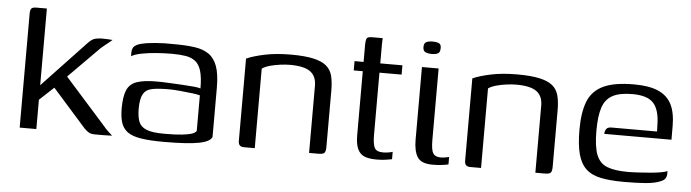

<svg xmlns="http://www.w3.org/2000/svg" viewBox="-39 -652 2892 803"><g transform="rotate(5 1407.0 -251.0)"><path d="M60 0V-478Q60 -494 65 -500Q70 -506 87 -506H130V-184L316 -381Q326 -391 336.5 -395.5Q347 -400 366 -401Q381 -401 393 -400.5Q405 -400 415 -399Q412 -396 404 -389.5Q396 -383 386.5 -375.5Q377 -368 369 -361L239 -230L411 -37Q420 -26 429.5 -17Q439 -8 448 0Q429 1 411 1Q393 1 377 1Q360 1 351 -4Q342 -9 331 -20L190 -179L130 -123V0Z M665 7Q606 7 569 1Q532 -5 512.5 -19.5Q493 -34 485.5 -58Q478 -82 478 -117Q478 -168 490 -195Q502 -222 532 -232Q562 -242 612 -242Q637 -242 666.5 -240.5Q696 -239 723.5 -237.5Q751 -236 771.5 -234Q792 -232 799 -229Q799 -275 791 -302Q783 -329 766.5 -342Q750 -355 725.5 -359Q701 -363 669 -363Q636 -363 602.5 -360.5Q569 -358 541 -352.5Q513 -347 498 -338V-353Q498 -374 510.5 -382.5Q523 -391 539 -394Q558 -399 594.5 -402Q631 -405 671 -404Q722 -404 758.5 -399Q795 -394 819 -377.5Q843 -361 855 -328Q867 -295 867 -238V-32Q861 -12 814 -2.5Q767 7 665 7ZM665 -27Q711 -27 738.5 -30Q766 -33 780.5 -38Q795 -43 799 -51V-200Q790 -203 765.5 -206Q741 -209 714 -211.5Q687 -214 668 -214Q625 -214 598.5 -209Q572 -204 560.5 -184Q549 -164 549 -122Q549 -89 557 -68Q565 -47 589.5 -37Q614 -27 665 -27Z M1001 0Q978 0 978 -24V-370Q1007 -383 1054.5 -393Q1102 -403 1164 -403Q1222 -403 1258 -395Q1294 -387 1313 -371Q1332 -355 1338.5 -329.5Q1345 -304 1345 -268V-30Q1345 -19 1342.5 -12Q1340 -5 1333.5 -2.5Q1327 0 1314 0H1275V-282Q1275 -322 1249 -341Q1223 -360 1164 -360Q1145 -360 1122.5 -357Q1100 -354 1080 -348.5Q1060 -343 1047 -334V0Z M1559 3Q1525 3 1506 -5.5Q1487 -14 1478 -35Q1469 -56 1469 -92V-360H1431V-399H1469V-471Q1469 -486 1471.5 -493.5Q1474 -501 1480 -503Q1486 -505 1497 -505H1540Q1540 -503 1539.5 -496.5Q1539 -490 1539 -478V-399H1632V-360H1539V-100Q1539 -61 1547 -45Q1555 -29 1583 -29Q1594 -29 1606 -31Q1618 -33 1623 -35V-4Q1617 -3 1600 0Q1583 3 1559 3Z M1793 4Q1746 4 1730 -21Q1714 -46 1714 -94V-399H1784V-98Q1784 -57 1793 -43Q1802 -29 1825 -29Q1833 -29 1845 -31Q1857 -33 1860 -34V-3Q1857 -2 1848.5 -0.5Q1840 1 1826.5 2.5Q1813 4 1793 4ZM1750 -457Q1733 -457 1723 -462Q1713 -467 1713 -483Q1713 -499 1722.5 -504Q1732 -509 1749 -509Q1768 -509 1777 -504Q1786 -499 1785 -483Q1785 -467 1776 -462Q1767 -457 1750 -457Z M1951 0Q1928 0 1928 -24V-370Q1957 -383 2004.5 -393Q2052 -403 2114 -403Q2172 -403 2208 -395Q2244 -387 2263 -371Q2282 -355 2288.5 -329.5Q2295 -304 2295 -268V-30Q2295 -19 2292.5 -12Q2290 -5 2283.5 -2.5Q2277 0 2264 0H2225V-282Q2225 -322 2199 -341Q2173 -360 2114 -360Q2095 -360 2072.5 -357Q2050 -354 2030 -348.5Q2010 -343 1997 -334V0Z M2598 6Q2540 6 2500.5 -2Q2461 -10 2437.5 -32Q2414 -54 2403.5 -93.5Q2393 -133 2393 -196Q2393 -268 2411 -314Q2429 -360 2475 -382Q2521 -404 2604 -404Q2668 -404 2706.5 -387Q2745 -370 2762.5 -335Q2780 -300 2780 -244V-187H2498Q2498 -199 2504 -207.5Q2510 -216 2526 -216H2717L2716 -245Q2715 -307 2689.5 -335Q2664 -363 2601 -363Q2548 -363 2518 -347Q2488 -331 2476 -295Q2464 -259 2464 -197Q2464 -131 2477.5 -96.5Q2491 -62 2523 -49.5Q2555 -37 2610 -37Q2629 -37 2653.5 -38.5Q2678 -40 2703 -42Q2728 -44 2747.5 -47.5Q2767 -51 2775 -55V-43Q2775 -33 2769.5 -24Q2764 -15 2747 -9Q2725 0 2687.5 3Q2650 6 2598 6Z"/></g></svg>

Font: Genos Thin
Style: Regular
Weight: 400
Version: Version 1.010